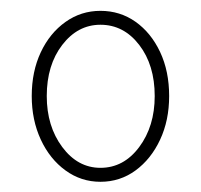

<svg xmlns="http://www.w3.org/2000/svg" viewBox="-20 -748 380 363"><path d="M169.9 -404.3Q133.3 -404.3 103.8 -425.8Q74.2 -447.3 57.1 -484.1Q40 -521 40 -566.4Q40 -612.8 57.1 -649.2Q74.2 -685.5 103.8 -706.5Q133.3 -727.5 169.9 -727.5Q207 -727.5 236.3 -706.8Q265.6 -686 282.7 -649.7Q299.8 -613.3 299.8 -566.4Q299.8 -520.5 282.7 -483.9Q265.6 -447.3 236.3 -425.8Q207 -404.3 169.9 -404.3ZM169.9 -430.7Q213.9 -430.7 243.2 -470Q272.5 -509.3 272.5 -566.4Q272.5 -625 243.2 -663.1Q213.9 -701.2 169.9 -701.2Q127 -701.2 97.7 -663.1Q68.4 -625 68.4 -566.4Q68.4 -509.3 97.7 -470Q127 -430.7 169.9 -430.7Z"/></svg>

Font: Reddit Sans Condensed ExtraLight
Style: Regular
Weight: 250
Version: Version 1.014